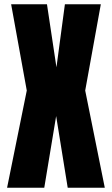

<svg xmlns="http://www.w3.org/2000/svg" viewBox="-20 -880 524 900"><path d="M13.2 0 105.5 -455.6 32.2 -859.9H200.2L244.6 -564.5L284.2 -859.9H452.6L379.4 -455.6L471.2 0H297.4L243.2 -335.9L187.5 0Z"/></svg>

Font: Anton SC
Style: Regular
Weight: 400
Designer: Vernon Adams
Foundry: Vernon Adams
Version: Version 2.116; ttfautohint (v1.8.4.7-5d5b)